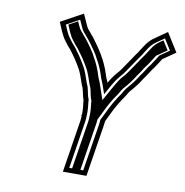

<svg xmlns="http://www.w3.org/2000/svg" viewBox="-88 -815 951 987"><g transform="rotate(10 387.0 -321.5)"><path d="M350.8 -220 350.5 -218 347.6 -212 350.4 -211C350.6 -207.7 350.4 -204.3 349.8 -201C349.8 -196.3 349.4 -191.7 348.6 -187L305.1 88H428.1L471.5 -186C472.4 -192 473.1 -198.3 473.5 -205L492.6 -244C510.2 -282.3 530.1 -315.8 553.1 -348C560.8 -359.7 567.6 -374.5 578 -385C598.8 -408.4 613.4 -428.2 630.1 -455L645.5 -477C654.5 -489.3 664.3 -508.1 674.2 -519C686.3 -535.3 695.1 -551.5 707.3 -570L773.6 -616L712.9 -713L646.6 -667C630.8 -655.7 617.2 -641.3 605.8 -624L587.4 -596C579.2 -580.6 571.1 -573.5 561.2 -557C550.9 -541.4 540.5 -526.2 529.9 -511C516 -491.1 506.4 -474.9 490.5 -458C474.9 -440.2 462.8 -421.9 451.7 -402C446.8 -416.2 440.1 -426.8 436 -442C415 -511.2 376.8 -568.1 336.4 -621C329.5 -628.3 324.2 -634.7 320.4 -640C314.2 -646.3 303 -659.8 299 -669L270.8 -731L155.8 -668C170.1 -635.8 181 -602.2 202.1 -575C215.2 -557.7 220.4 -550.4 235.6 -534C252.4 -511.6 275.2 -479.4 288.9 -454C304.8 -429.2 313.2 -395.2 324.1 -367C335.5 -346.6 337.5 -312.6 346.1 -291C346.5 -289.7 346.6 -288 346.3 -286C349.1 -264.3 351.6 -243.5 350.8 -220ZM446.5 -186 407 63H334L373.6 -187C375.4 -198.1 376 -209.9 375.6 -218.5L376.1 -221.6C376.9 -246.6 374.3 -270.5 371.8 -289.9C371.8 -298 372 -297.1 370.1 -302.7C364.4 -316.9 362.4 -327.7 358.6 -347.1C356.4 -360 352.5 -370.9 347.5 -380.3C337.4 -406.8 328.5 -441.7 311.3 -469C296.2 -496.7 273.4 -528.6 256.1 -551.6C241.2 -567.8 236.8 -573.9 223.1 -592C207.5 -612.2 199 -636.6 188.8 -659.5L257 -696.8L275.5 -656C281.4 -642.8 293.4 -629.1 299.8 -622.3C304.3 -616.3 310.6 -608.9 315.9 -603.3C337.7 -574.7 363.9 -540.2 377.2 -510.9C390.7 -488.1 403.3 -458.8 411.5 -432C417.3 -411.5 423.5 -402.6 427.5 -390.8L444.6 -341L473.4 -392.7C483.7 -411.1 495.1 -428 508.1 -443C527.5 -463.9 536.7 -480.2 550 -499.1C560.8 -514.5 571.3 -529.8 581.8 -545.8C589.8 -558 599.2 -568.5 608.7 -585.9L626.4 -612.8C635.9 -627.2 647 -638.8 659.1 -647.4L703.1 -677.9L739.1 -620.3L690 -586.2C677.1 -566.7 665.5 -546.5 655.4 -532.7C640.5 -515.3 633 -499.2 625.7 -489.2L609.5 -466.2C593.6 -440.6 579.5 -421.5 560.7 -400.4C544.8 -383.7 537.9 -367.5 532.8 -359.6C508.6 -325.6 488.1 -290.8 470 -251.5L448.5 -207.8C448.1 -201 447.5 -192.6 446.5 -186ZM388.6 -187 349 63H392L431.5 -186C432.5 -192.3 433.1 -200 433.5 -206.8L454.2 -248.8C472 -287.6 492.6 -322.4 516.4 -355.8C522.1 -364.6 528.8 -380.5 543.7 -395.9C562.9 -417.5 576.9 -436.5 593.1 -462.5L609.1 -485.2C616.6 -495.6 625.1 -513 638.7 -528.5C649 -542.7 660.5 -562.6 673.2 -582L727 -619.3L697.4 -666.6L675.6 -651.5C664.4 -643.4 652.8 -631.7 642.8 -616.5L625 -589.4C614.8 -571 607.1 -564.4 598.5 -550C587.5 -533.3 577.4 -518.5 566.5 -503C553.2 -484 543.7 -467.5 525.1 -447.4C511.7 -432.1 500 -414.7 489.5 -395.9L441.3 -309.6L412.3 -394.5C408.2 -406.7 401.6 -416.6 396.4 -435.3C388 -463 375.4 -492.1 361.8 -515.2C348.3 -544.7 321.5 -580.1 300.4 -607.7C294 -614.5 289.1 -620.2 284.3 -626.7C277.3 -634.1 265.7 -647.6 260.2 -660.1L248 -686.9L201.5 -661.4C213 -635.6 221.5 -609.7 238.7 -587.5C252.4 -569.4 256.7 -563.3 271.7 -547.2C289.1 -524 311.3 -493 326.8 -464.6C343.9 -437.7 352.7 -402.6 362.9 -376.1C367.7 -367.2 371.4 -356.9 373.6 -344.2C377.5 -324.6 379.5 -313.4 385.3 -298.8C386.9 -294.4 386.9 -292.3 386.6 -288.6C389.2 -268.3 391.8 -245.5 391 -221L390.5 -217.6C390.8 -208.5 390.3 -197.8 388.6 -187Z"/></g></svg>

Font: Tape
Style: Regular
Weight: 500
Foundry: Cannot Into Space Fonts
Version: Version 0.97